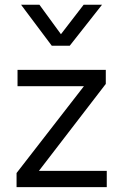

<svg xmlns="http://www.w3.org/2000/svg" viewBox="-20 -774 510 794"><path d="M48.5 0V-58.5L327 -417.5H52.5V-485H417.5V-427L141 -67.5H421.5V0ZM194 -585 67 -754.5H143L232 -632.5L326 -754.5H402L268.5 -585Z"/></svg>

Font: Geologica Cursive ExtraLight
Style: Regular
Weight: 250
Designer: Sindre Bremnes, Frode Helland
Foundry: Monokrom Skriftforlag AS
Version: Version 1.010;gftools[0.9.28]